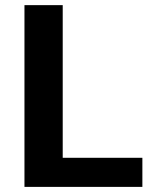

<svg xmlns="http://www.w3.org/2000/svg" viewBox="-20 -731 595 751"><path d="M75.7 0H536.9V-113.8H225.3V-710.9H75.7Z"/></svg>

Font: Roboto Flex
Style: Regular
Weight: 400
Designer: Berlow after Robertson
Foundry: Google
Version: Version 3.200;gftools[0.9.32]